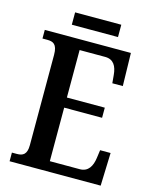

<svg xmlns="http://www.w3.org/2000/svg" viewBox="-124 -926 805 1008"><g transform="rotate(15 278.5 -422.0)"><path d="M157 -777H408V-844H157ZM27 0H522L528 -179H471L465 -135C459 -91 440 -55 394 -55H231V-346H437V-401H231V-659H370C416 -659 434 -626 438 -579L442 -535H499L495 -714H27V-667H53C84 -667 108 -659 108 -600V-109C108 -58 86 -47 54 -47H27Z"/></g></svg>

Font: Noto Serif Armenian Condensed SemiBold
Style: Regular
Weight: 600
Width: 3
Designer: Monotype Design Team
Foundry: Monotype Imaging Inc.
Version: Version 2.008